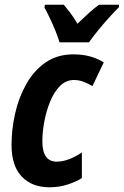

<svg xmlns="http://www.w3.org/2000/svg" viewBox="-20 -786 526 816"><path d="M190 10Q116 10 72.5 -35.5Q29 -81 29 -170Q29 -235 44 -302.5Q59 -370 91 -427.5Q123 -485 173 -520Q223 -555 292 -555Q330 -555 361.5 -546.5Q393 -538 421 -521L373 -420Q355 -431 335 -438.5Q315 -446 294 -446Q260 -446 234.5 -420Q209 -394 192.5 -353Q176 -312 168 -267.5Q160 -223 160 -186Q160 -99 221 -99Q246 -99 272.5 -109Q299 -119 328 -138V-29Q302 -13 266.5 -1.5Q231 10 190 10ZM233 -606Q227 -627 216 -654Q205 -681 192.5 -707.5Q180 -734 169 -754L171 -766H251Q263 -752 279 -731Q295 -710 309 -685Q335 -710 357.5 -730.5Q380 -751 401 -766H486L485 -755Q468 -738 443 -710.5Q418 -683 395 -654.5Q372 -626 358 -606Z"/></svg>

Font: Noto Sans Condensed
Style: Bold Italic
Weight: 700
Width: 3
Italic angle: -12°
Designer: Monotype Design Team
Foundry: Monotype Imaging Inc.
Version: Version 2.013; ttfautohint (v1.8.4.7-5d5b)